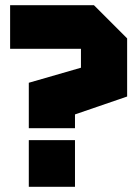

<svg xmlns="http://www.w3.org/2000/svg" viewBox="-20 -720 529 740"><path d="M91 0V-180H269V0ZM269 -226H91V-401L292 -459V-532H19V-700H342L470 -572V-348L269 -279Z"/></svg>

Font: Tektur SemiCondensed ExtraBold
Style: Regular
Weight: 800
Width: 4
Designer: Adam Jagosz
Foundry: Adam Jagosz
Version: Version 1.005;gftools[0.9.30]